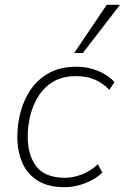

<svg xmlns="http://www.w3.org/2000/svg" viewBox="-20 -769 518 797"><path d="M248 8Q181 8 137.5 -18.5Q94 -45 73 -92.5Q52 -140 52 -202Q52 -255 66 -306.5Q80 -358 109.5 -400Q139 -442 185.5 -467Q232 -492 297 -492Q345 -492 387.5 -474.5Q430 -457 455 -428L434 -396Q406 -425 372.5 -439Q339 -453 295 -453Q242 -453 204 -431.5Q166 -410 142 -373.5Q118 -337 106.5 -292.5Q95 -248 95 -202Q95 -124 131.5 -77.5Q168 -31 250 -31Q283 -31 319 -44.5Q355 -58 386 -87L405 -53Q386 -34 360 -20.5Q334 -7 305 0.5Q276 8 248 8ZM288 -549 423 -749H478L324 -549Z"/></svg>

Font: Nunito Sans 12pt ExtraLight 12pt ExtraLight
Style: Italic
Weight: 250
Italic angle: -9°
Version: Version 3.101;gftools[0.9.27]